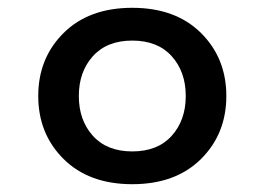

<svg xmlns="http://www.w3.org/2000/svg" viewBox="-20 -581 678 492"><path d="M495 -173.5Q430 -109 319 -109Q208 -109 143 -173.5Q78 -238 78 -335Q78 -432 143 -496.5Q208 -561 319 -561Q430 -561 495 -496.5Q560 -432 560 -335Q560 -238 495 -173.5ZM218 -233Q254 -193 319 -193Q384 -193 420 -233Q456 -273 456 -335Q456 -397 420 -437Q384 -477 319 -477Q254 -477 218 -437Q182 -397 182 -335Q182 -273 218 -233Z"/></svg>

Font: Biryani DemiBold
Style: Regular
Weight: 600
Designer: Dan Reynolds and Mathieu Réguer
Foundry: Dan Reynolds and Mathieu Réguer
Version: Version 1.003;PS 001.003;hotconv 1.0.70;makeotf.lib2.5.58329